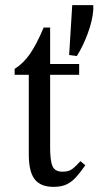

<svg xmlns="http://www.w3.org/2000/svg" viewBox="-20 -717 393 747"><path d="M293 -90 312 -74Q293 -47 276.5 -28.5Q260 -10 240 0Q220 10 188 10Q138 10 115 -19.5Q92 -49 92 -116V-426H37V-449Q72 -471 97.5 -508.5Q123 -546 150 -610H175V-468H288V-426H175V-144Q175 -91 184.5 -70Q194 -49 223 -49Q247 -49 260.5 -59Q274 -69 293 -90ZM279 -499 249 -503 261 -697H343V-679Q340 -637 321.5 -587Q303 -537 279 -499Z"/></svg>

Font: STIX Two Text
Style: Regular
Weight: 400
Designer: Ross Mills, John Hudson & Paul Hanslow, Tiro Typeworks Ltd; with prior portions MicroPress Inc., and Coen Hoffman.
Foundry: Tiro Typeworks Ltd
Version: Version 2.13 b171